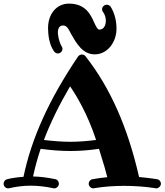

<svg xmlns="http://www.w3.org/2000/svg" viewBox="-43 -1032 911 1063"><path d="M489 -257C440 -251 394 -247 347 -247C300 -247 252 -251 200 -257C237 -354 285 -452 345 -554C378 -506 441 -404 489 -257ZM822 11C834 11 848 -1 848 -15C848 -27 839 -38 826 -40C793 -45 760 -49 727 -52C664 -328 567 -547 430 -721C426 -727 418 -730 410 -730C403 -730 395 -727 389 -719C228 -480 132 -268 87 -53C56 -51 26 -47 -3 -40C-15 -37 -23 -27 -23 -15C-23 -1 -12 11 3 11C5 11 6 10 8 10C48 1 87 -4 127 -4C168 -4 209 1 252 10C254 10 255 11 257 11C269 11 283 0 283 -15C283 -27 275 -38 263 -40C221 -49 180 -54 140 -55C151 -106 165 -157 182 -208C241 -200 295 -196 347 -196C399 -196 450 -200 505 -208C532 -123 545 -76 551 -51C523 -48 496 -45 470 -40C457 -38 448 -27 448 -15C448 -2 460 11 474 11C475 11 477 11 478 10C532 1 588 -3 644 -3C701 -3 759 1 818 10C819 11 821 11 822 11ZM602 -873C602 -913 593 -958 569 -996C563 -1002 556 -1006 548 -1006C535 -1006 522 -995 522 -980C522 -975 524 -969 528 -965C538 -951 543 -934 543 -917C543 -896 534 -868 507 -868C498 -868 491 -880 479 -906C460 -949 432 -1012 339 -1012C271 -1012 223 -956 223 -876C223 -842 229 -785 256 -748C262 -740 269 -736 277 -736C290 -736 303 -747 303 -762C303 -767 301 -771 298 -776C285 -796 255 -891 307 -891C330 -891 341 -862 351 -843C380 -793 414 -731 482 -731C551 -731 602 -798 602 -873Z"/></svg>

Font: Ribeye
Style: Regular
Weight: 400
Designer: Astigmatic (AOETI)
Foundry: Astigmatic (AOETI)
Version: Version 1.000